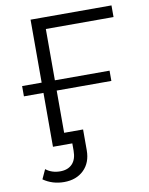

<svg xmlns="http://www.w3.org/2000/svg" viewBox="-91 -710 741 958"><g transform="rotate(-10 280.0 -230.5)"><path d="M198 -585V-325H475V-273H198V-59H294V46Q294 109 256 146Q218 183 156 183Q97 183 51 151L73 103Q103 127 146 127Q185 127 207 104Q229 81 229 37V0H131V-273H32V-325H131V-644H541V-585Z"/></g></svg>

Font: Montserrat Ace
Style: Regular
Weight: 400
Designer: Julieta Ulanovsky
Foundry: Julieta Ulanovsky
Version: Version 1